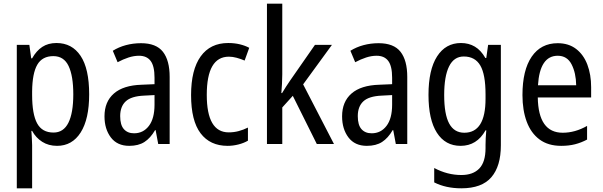

<svg xmlns="http://www.w3.org/2000/svg" viewBox="-20 -846 3265 1040"><path d="M286 -613Q370 -613 416.5 -543.5Q463 -474 463 -335Q463 -201 417 -128.5Q371 -56 289 -56Q243 -56 208.5 -78Q174 -100 154 -137H150Q151 -117 152.5 -96.5Q154 -76 154 -60V174H71V-603H139L149 -530H154Q177 -571 209 -592Q241 -613 286 -613ZM269 -542Q209 -542 182 -495.5Q155 -449 154 -351V-332Q154 -228 181 -178Q208 -128 270 -128Q324 -128 350.5 -181Q377 -234 377 -335Q377 -435 351.5 -488.5Q326 -542 269 -542Z M744 -612Q826 -612 862.5 -565.5Q899 -519 899 -429V-66H837L823 -141H820Q795 -98 762.5 -77Q730 -56 680 -56Q615 -56 580.5 -101.5Q546 -147 546 -216Q546 -295 597 -339.5Q648 -384 747 -387L817 -390V-425Q817 -488 796 -516Q775 -544 733 -544Q705 -544 676 -534.5Q647 -525 617 -509L591 -571Q623 -591 662 -601.5Q701 -612 744 -612ZM760 -328Q691 -325 661 -297Q631 -269 631 -217Q631 -169 651 -146.5Q671 -124 706 -124Q756 -124 786.5 -164Q817 -204 817 -279V-331Z M1213 -56Q1118 -56 1066.5 -124Q1015 -192 1015 -331Q1015 -468 1067 -540.5Q1119 -613 1216 -613Q1250 -613 1279 -606Q1308 -599 1330 -587L1305 -518Q1284 -527 1262 -533Q1240 -539 1220 -539Q1100 -539 1100 -332Q1100 -129 1219 -129Q1247 -129 1273 -136Q1299 -143 1323 -155V-84Q1301 -71 1271.5 -63.5Q1242 -56 1213 -56Z M1509 -443Q1509 -419 1507.5 -392.5Q1506 -366 1504 -342H1508Q1517 -357 1529 -376Q1541 -395 1551 -409L1686 -603H1778L1622 -389L1789 -66H1696L1566 -327L1509 -264V-66H1426V-826H1509Z M2031 -612Q2113 -612 2149.5 -565.5Q2186 -519 2186 -429V-66H2124L2110 -141H2107Q2082 -98 2049.5 -77Q2017 -56 1967 -56Q1902 -56 1867.5 -101.5Q1833 -147 1833 -216Q1833 -295 1884 -339.5Q1935 -384 2034 -387L2104 -390V-425Q2104 -488 2083 -516Q2062 -544 2020 -544Q1992 -544 1963 -534.5Q1934 -525 1904 -509L1878 -571Q1910 -591 1949 -601.5Q1988 -612 2031 -612ZM2047 -328Q1978 -325 1948 -297Q1918 -269 1918 -217Q1918 -169 1938 -146.5Q1958 -124 1993 -124Q2043 -124 2073.5 -164Q2104 -204 2104 -279V-331Z M2477 -613Q2519 -613 2552 -593.5Q2585 -574 2609 -532H2614L2624 -603H2693V-59Q2693 54 2641.5 114Q2590 174 2479 174Q2395 174 2332 142V64Q2403 102 2479 102Q2542 102 2576 67Q2610 32 2610 -44V-61Q2610 -76 2611 -98Q2612 -120 2614 -140H2610Q2563 -56 2475 -56Q2392 -56 2346.5 -127Q2301 -198 2301 -332Q2301 -468 2347.5 -540.5Q2394 -613 2477 -613ZM2492 -540Q2439 -540 2412.5 -486.5Q2386 -433 2386 -331Q2386 -227 2413 -177Q2440 -127 2495 -127Q2610 -127 2610 -311V-335Q2610 -443 2581.5 -491.5Q2553 -540 2492 -540Z M3001 -612Q3060 -612 3100.5 -581Q3141 -550 3161.5 -496Q3182 -442 3182 -374V-318H2893Q2896 -127 3028 -127Q3095 -127 3160 -164V-90Q3128 -73 3094.5 -64.5Q3061 -56 3020 -56Q2949 -56 2902.5 -90.5Q2856 -125 2833 -187Q2810 -249 2810 -331Q2810 -466 2860 -539Q2910 -612 3001 -612ZM3001 -544Q2904 -544 2894 -384H3101Q3100 -451 3076 -497.5Q3052 -544 3001 -544Z"/></svg>

Font: Noto Sans Malayalam UI Condensed
Style: Regular
Weight: 400
Width: 3
Designer: Jelle Bosma - Monotype Design Team
Foundry: Monotype Imaging Inc.
Version: Version 2.104; ttfautohint (v1.8.4.7-5d5b)